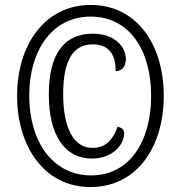

<svg xmlns="http://www.w3.org/2000/svg" viewBox="-20 -745 730 775"><path d="M345 10C532 10 641 -151 641 -358C641 -563 534 -725 346 -725C160 -725 49 -563 49 -358C49 -156 157 10 345 10ZM348 -37C193 -37 98 -173 98 -359C98 -541 190 -678 346 -678C501 -678 590 -544 590 -358C590 -173 502 -37 348 -37ZM351 -105C437 -105 481 -164 481 -205C481 -223 473 -228 455 -234C438 -186 410 -148 354 -148C279 -148 235 -224 235 -366C235 -490 269 -566 354 -566C428 -566 447 -514 447 -458C469 -458 488 -473 488 -506C488 -553 447 -609 354 -609C234 -609 177 -520 177 -364C177 -195 244 -105 351 -105Z"/></svg>

Font: Noto Serif Myanmar ExtraCondensed
Style: Bold
Weight: 700
Width: 2
Designer: Ben Mitchell and the Monotype Design Team
Foundry: Monotype Imaging Inc.
Version: Version 2.106